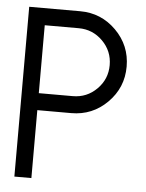

<svg xmlns="http://www.w3.org/2000/svg" viewBox="-48 -665 534 704"><g transform="rotate(5 219.0 -312.5)"><path d="M93.8 -562.5V-312.5H218.8Q270.5 -312.5 307.1 -349.1Q343.8 -385.7 343.8 -437.5Q343.8 -489.3 307.1 -525.9Q270.5 -562.5 218.8 -562.5ZM93.8 -250V0H31.2V-625H218.8Q296.4 -625 351.3 -570.1Q406.2 -515.1 406.2 -437.5Q406.2 -359.9 351.3 -304.9Q296.4 -250 218.8 -250Z"/></g></svg>

Font: Juliett
Style: Regular
Weight: 400
Designer: GGBotNet
Foundry: GGBotNet
Version: 0.60